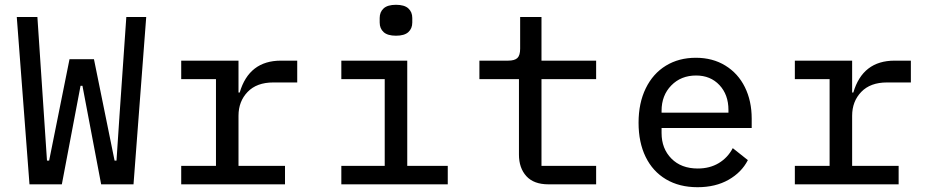

<svg xmlns="http://www.w3.org/2000/svg" viewBox="-20 -769 3880 801"><path d="M103 0 50 -698H136L163 -294L176 -99H185L270 -522H372L458 -99H466L479 -294L507 -698H590L537 0H402L324 -411H316L238 0Z M736 -77H881V-439H736V-516H975V-383H980Q1019 -516 1152 -516H1220V-425H1120Q1051 -425 1013 -385.5Q975 -346 975 -286V-77H1169V0H736Z M1564 -675V-694Q1564 -719 1580.5 -734Q1597 -749 1632 -749Q1667 -749 1683.5 -734Q1700 -719 1700 -694V-675Q1700 -650 1683.5 -635Q1667 -620 1632 -620Q1597 -620 1580.5 -635Q1564 -650 1564 -675ZM1404 -77H1585V-439H1404V-516H1679V-77H1848V0H1404Z M2145 -124V-439H1980V-516H2100Q2127 -516 2138.5 -527Q2150 -538 2150 -566V-698H2239V-516H2467V-439H2239V-77H2467V0H2268Q2207 0 2176 -34Q2145 -68 2145 -124Z M2644 -257Q2644 -339 2674 -400.5Q2704 -462 2758 -495Q2812 -528 2883 -528Q2953 -528 3006 -495.5Q3059 -463 3087.5 -405.5Q3116 -348 3116 -274V-235H2740V-214Q2740 -149 2781 -107.5Q2822 -66 2891 -66Q2941 -66 2978.5 -88.5Q3016 -111 3037 -151L3100 -101Q3074 -50 3019.5 -19Q2965 12 2890 12Q2814 12 2758.5 -21Q2703 -54 2673.5 -114.5Q2644 -175 2644 -257ZM3019 -299V-310Q3019 -374 2981.5 -414Q2944 -454 2884 -454Q2821 -454 2780.5 -412.5Q2740 -371 2740 -307V-299Z M3296 -77H3441V-439H3296V-516H3535V-383H3540Q3579 -516 3712 -516H3780V-425H3680Q3611 -425 3573 -385.5Q3535 -346 3535 -286V-77H3729V0H3296Z"/></svg>

Font: Writer
Style: Regular
Weight: 400
Monospace: yes
Designer: Mike Abbink, Paul van der Laan, Pieter van Rosmalen
Foundry: Bold Monday
Version: Version 2.001 2020